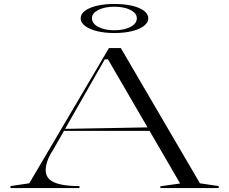

<svg xmlns="http://www.w3.org/2000/svg" viewBox="-20 -951 1159 971"><path d="M33 0V-10L128 -24L531 -708H591L991 -24L1086 -10V0H791V-9L891 -23L526 -651H510L248 -192Q229 -164 220 -137.5Q211 -111 211 -91Q211 -62 229.5 -44.5Q248 -27 286 -18.5Q324 -10 382 -10V0ZM294 -289V-299L739 -307V-289ZM558 -931Q609 -931 647.5 -922Q686 -913 708 -896.5Q730 -880 730 -858Q730 -837 708 -820Q686 -803 647.5 -793.5Q609 -784 558 -784Q509 -784 470.5 -793.5Q432 -803 410 -820Q388 -837 388 -858Q388 -880 410 -896.5Q432 -913 470.5 -922Q509 -931 558 -931ZM558 -917Q509 -917 477 -900.5Q445 -884 445 -859Q445 -832 477 -815Q509 -798 558 -798Q608 -798 640 -815Q672 -832 672 -859Q672 -884 640 -900.5Q608 -917 558 -917Z"/></svg>

Font: Kalnia Expanded Light
Style: Regular
Weight: 300
Width: 7
Designer: Frida Medrano
Foundry: Frida Medrano
Version: Version 1.105